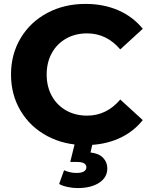

<svg xmlns="http://www.w3.org/2000/svg" viewBox="-20 -733 767 987"><path d="M36.6 -350Q36.6 -454.2 86.2 -537.1Q135.8 -619.9 223 -666.4Q310.2 -712.9 419 -712.9Q513 -712.9 588.3 -680Q663.7 -647.1 713.9 -584.9L598.2 -479Q527.9 -561.4 427.9 -561.4Q367.3 -561.4 320.1 -534.8Q272.9 -508.2 246.4 -460.3Q219.9 -412.3 219.9 -350Q219.9 -287.7 246.4 -239.7Q272.9 -191.8 320.1 -165.2Q367.3 -138.6 427.9 -138.6Q527.9 -138.6 598.2 -221.4L713.9 -115.6Q663.7 -52.9 588.3 -20Q513 12.9 418.6 12.9Q310.2 12.9 223 -33.6Q135.8 -80.1 86.2 -162.9Q36.6 -245.8 36.6 -350ZM284 212.8 309.3 142.2Q340.2 156 373.3 156Q399.1 156 411.6 148.2Q424 140.3 424 126.2Q424 114.1 412.4 106.8Q400.9 99.6 376.8 99.6H341.1L367.7 -8.7H459.2L445.2 50.7Q488.8 55.8 510.2 78.5Q531.6 101.2 531.6 132.4Q531.6 179.3 489.7 206.6Q447.9 233.8 378.9 233.8Q353 233.8 327.4 228.2Q301.9 222.7 284 212.8Z"/></svg>

Font: iiserrat Thin
Style: Regular
Weight: 100
Designer: Akira Ohta
Foundry: Akira Ohta
Version: Version 1.200;Glyphs 3.3.1 (3343)